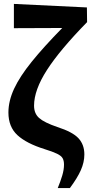

<svg xmlns="http://www.w3.org/2000/svg" viewBox="-20 -755 479 981"><path d="M275 206Q289 172 298 142Q307 112 307 86Q307 66 300 53.5Q293 41 271.5 30.5Q250 20 208 7Q115 -22 69 -64.5Q23 -107 23 -180Q23 -239 52 -301.5Q81 -364 142 -439.5Q203 -515 298 -612L51 -611V-735L424 -717L425 -642Q286 -500 220 -397.5Q154 -295 154 -215Q154 -175 180 -152Q206 -129 273 -106Q351 -81 381 -48.5Q411 -16 411 34Q411 74 393 114.5Q375 155 337 206Z"/></svg>

Font: Source Serif 4
Style: Bold
Weight: 700
Designer: Frank Grießhammer
Foundry: Adobe
Version: Version 4.005;hotconv 1.1.0;makeotfexe 2.6.0